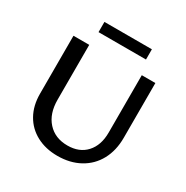

<svg xmlns="http://www.w3.org/2000/svg" viewBox="-185 -976 1104 1139"><g transform="rotate(30 367.0 -407.0)"><path d="M206 -821H531V-751H206ZM88 -261V-658H196V-283Q196 -187 246.5 -131.5Q297 -76 382 -76Q463 -76 509.5 -127Q556 -178 556 -265V-658H649V-283Q649 -196 613.5 -130.5Q578 -65 512.5 -29Q447 7 361 7Q280 7 218 -26Q156 -59 122 -119.5Q88 -180 88 -261Z"/></g></svg>

Font: Ysabeau Infant Semibold
Style: Regular
Weight: 600
Designer: Christian Thalmann (Catharsis Fonts)
Version: Version 0.003